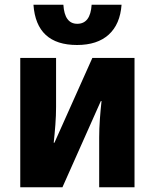

<svg xmlns="http://www.w3.org/2000/svg" viewBox="-20 -795 657 815"><path d="M66 0V-549H218V-341Q218 -305 215 -265Q212 -225 208 -189H211L372 -549H551V0H401V-211Q401 -249 404 -289.5Q407 -330 411 -366H408L245 0ZM307 -604Q134 -604 122 -775H249Q254 -694 308 -694Q364 -694 369 -775H496Q490 -692 441.5 -648Q393 -604 307 -604Z"/></svg>

Font: Noto Sans SemiCondensed ExtraBold
Style: Regular
Weight: 800
Width: 4
Designer: Monotype Design Team
Foundry: Monotype Imaging Inc.
Version: Version 2.013; ttfautohint (v1.8.4.7-5d5b)